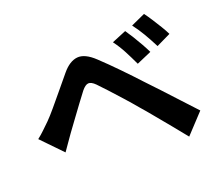

<svg xmlns="http://www.w3.org/2000/svg" viewBox="-123 -922 1245 1091"><g transform="rotate(-20 500.0 -376.5)"><path d="M709 -693Q723 -673 741 -644Q759 -615 775.5 -585.5Q792 -556 803 -533L713 -494Q691 -541 670.5 -580Q650 -619 622 -657ZM843 -748Q858 -728 876 -700Q894 -672 911.5 -643.5Q929 -615 940 -592L853 -550Q829 -597 807 -634.5Q785 -672 757 -709ZM35 -285Q58 -303 76.5 -321Q95 -339 118 -361Q141 -384 172.5 -421.5Q204 -459 240 -502.5Q276 -546 310 -587Q354 -640 401 -645Q448 -650 506 -595Q556 -548 610.5 -492Q665 -436 710 -387Q744 -352 786.5 -306Q829 -260 873.5 -212Q918 -164 956 -123L846 -5Q813 -47 775 -92.5Q737 -138 701 -182Q665 -226 635 -260Q606 -295 570 -335Q534 -375 502 -410Q470 -445 452 -463Q428 -487 410 -485.5Q392 -484 370 -457Q351 -432 323 -394.5Q295 -357 267.5 -319Q240 -281 220 -254Q203 -230 186 -205.5Q169 -181 155 -161Z"/></g></svg>

Font: Chiron Sans HK TT
Style: Bold
Weight: 700
Designer: Ryoko NISHIZUKA 西塚涼子 (kana, bopomofo & ideographs); Paul D. Hunt (Latin, Greek & Cyrillic); Sandoll Communications 산돌커뮤니
Foundry: Adobe
Version: Version 2.022;hotconv 1.0.109;makeotfexe 2.5.65596